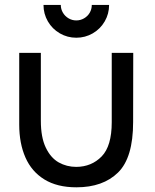

<svg xmlns="http://www.w3.org/2000/svg" viewBox="-20 -760 644 799"><path d="M161 -739.5H233Q233 -722 241.8 -707.2Q250.5 -692.5 265.2 -683.8Q280 -675 297.5 -675Q315 -675 330 -683.8Q345 -692.5 353.5 -707.2Q362 -722 362 -739.5H434Q434 -702.5 415.8 -671Q397.5 -639.5 366 -621.2Q334.5 -603 297.5 -603Q260.5 -603 229 -621.2Q197.5 -639.5 179.2 -671Q161 -702.5 161 -739.5ZM534.5 -540 534 -252Q534 -103.5 471.2 -42Q408.5 19.5 298 19.5Q218 19.5 164.8 -13.2Q111.5 -46 85.8 -104.8Q60 -163.5 60 -241.5V-540H150V-257Q150 -188.5 170.5 -145.8Q191 -103 224.2 -84.2Q257.5 -65.5 297.5 -65.5Q361 -66 403 -109Q445 -152 445 -251.5V-540Z"/></svg>

Font: CCSD_manrope Medium
Style: Regular
Weight: 500
Designer: Mikhail Sharanda
Foundry: Mikhail Sharanda
Version: Version 4.503